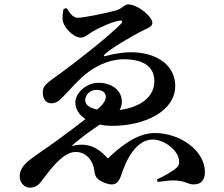

<svg xmlns="http://www.w3.org/2000/svg" viewBox="-20 -810 1040 890"><path d="M116.9 59.9C148.4 59.9 161 43.6 171.4 30.9C191.8 4.2 212.7 -24.6 234.7 -47.8C264.7 -79.8 296.3 -104.8 328.5 -105.6C360.5 -106.3 384.8 -92.2 402.6 -63.2C424 -28.6 411 0.8 433.9 19.7C454.6 36.2 480.9 44.9 498.3 44.9C519.9 44.9 532.5 30.6 542.4 0.2C563.7 -66 610.1 -163.2 687.7 -163.2C737.3 -163.2 791.6 -123.1 806.2 -82.6C814.3 -59.4 810.3 -42.2 799.7 -33.8C779.1 -14.1 738.6 6.9 706.8 22.3L711.6 33.4C741.9 28.8 765.9 26.3 783.2 26.3C840.4 27.1 848.6 44.8 878.2 44.8C916.1 44.8 929.9 19.9 929.9 -12.6C929.9 -111.1 816.3 -193.4 697.2 -193.4C615.4 -193.4 537.8 -131 480 -75.4C428.5 -133.7 378.4 -149.7 311.3 -133.2C361.6 -177.9 416.6 -216 476.5 -254.6C505.1 -272.8 545.5 -290.5 544.8 -339.8C544.1 -393.5 495.3 -426.2 436.6 -426.2C379 -426.2 329.2 -378.3 329.2 -334.4C329.2 -275.5 396.7 -226.7 500.6 -226.7C651.6 -226.7 792.3 -294.8 792.3 -411.7C792.3 -503.4 712.8 -567.9 584.4 -567.9C551.6 -567.9 501.5 -559.8 470.9 -550.5C460.8 -547 458.1 -551.2 465.9 -558.5C491.7 -583.5 584.1 -639.8 650 -672.2C670.5 -681.5 686.3 -687.9 686.3 -705.4C686.3 -730.8 620.7 -789.6 573.3 -789.6C556.9 -789.6 546.9 -769.6 516.7 -761.3C474.7 -750 370.4 -727.6 339.5 -727.6C319.4 -727.6 304 -748.4 289 -772.3L274.5 -768.6C271.8 -755.3 269.2 -737 270.2 -720.1C272.9 -682 322.1 -635.4 354.4 -635.4C374.2 -635.4 394.8 -655.6 408.6 -663.3C446.5 -686 507.9 -711.4 535.7 -714.6C547 -715.7 550 -709.4 542.2 -700.9C481.1 -638 316.3 -510.4 256.4 -467.6C190.7 -421.2 178.2 -409.9 178.2 -381.8C178.2 -347.1 197 -331.2 217.6 -331.2C236.6 -331.2 251.7 -340.2 267.9 -357C309.6 -399.8 348.7 -446.9 392.5 -478.4C444.6 -515.9 501.9 -535.3 552.9 -535.3C655.1 -535.3 695.5 -494 695.5 -432.8C695.5 -345.3 599.4 -297.4 490.3 -297.4C411.8 -297.4 375.1 -315.9 375.1 -346.1C375.1 -371.2 397.2 -393.3 428.4 -393.3C457.9 -393.3 470.3 -378.2 470.3 -361.1C470.3 -340.4 457.2 -323.1 404.9 -281.1C356.2 -241.7 308.4 -205.9 247.8 -161.3C189.8 -119.2 132.4 -82.5 106.5 -59.4C81.3 -37 71.3 -15.6 71.3 8.2C71.3 36.7 93.5 59.9 116.9 59.9Z"/></svg>

Font: Source Han Serif CN VF
Style: Regular
Weight: 250
Designer: Ryoko NISHIZUKA 西塚涼子 (kana & ideographs); Frank Grießhammer (Latin, Greek & Cyrillic); Wenlong ZHANG 张文龙 (bopomofo); San
Foundry: Adobe
Version: Version 2.002;hotconv 1.1.0;makeotfexe 2.6.0